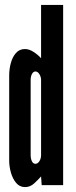

<svg xmlns="http://www.w3.org/2000/svg" viewBox="-20 -755 308 783"><path d="M82.5 8Q60 8 45.8 -9.2Q31.5 -26.5 24.5 -51.2Q17.5 -76 17.5 -99V-448Q17.5 -472.5 24 -497.2Q30.5 -522 44.8 -538.5Q59 -555 82 -555Q99 -555 117 -543.2Q135 -531.5 147.5 -517.5V-735H237.5V0H150L147.5 -35.5Q136 -22.5 119.5 -7.2Q103 8 82.5 8ZM124.5 -87Q134 -87 140.8 -97.8Q147.5 -108.5 147.5 -122.5V-429Q147.5 -441 140.8 -452.2Q134 -463.5 124.5 -463.5Q116 -463.5 110.5 -453.5Q105 -443.5 105 -429V-122.5Q105 -108 110 -97.5Q115 -87 124.5 -87Z"/></svg>

Font: League Gothic SemiCondensed
Style: Regular
Weight: 400
Width: 4
Designer: The League of Moveable Type
Version: Version 2.001